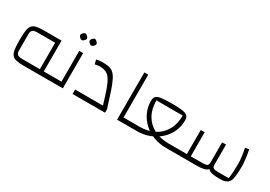

<svg xmlns="http://www.w3.org/2000/svg" viewBox="13 -1450 3121 2218"><g transform="rotate(30 1574.0 -340.5)"><path d="M514 0V-59H610V0ZM283 0Q221 0 183.5 -8.5Q146 -17 126.5 -41.5Q107 -66 100.5 -112.5Q94 -159 94 -235Q94 -311 100.5 -357.5Q107 -404 126.5 -428.5Q146 -453 183.5 -461.5Q221 -470 283 -470H518V0ZM230 -59H466V-412H230Q186 -412 167.5 -397Q149 -382 149 -347V-123Q149 -88 167.5 -73.5Q186 -59 230 -59ZM610 0V-59Q623 -59 626.5 -51Q630 -43 630 -29Q630 -16 626.5 -8Q623 0 610 0Z M610 0V-59H786L754 -26V-470H806V0ZM610 0Q597 0 593.5 -8Q590 -16 590 -29Q590 -43 593.5 -51Q597 -59 610 -59ZM716 -592Q708 -591 697.5 -598.5Q687 -606 679.5 -616.5Q672 -627 672 -636Q672 -644 679.5 -654.5Q687 -665 697.5 -672.5Q708 -680 716 -681Q725 -680 735 -672.5Q745 -665 753 -654.5Q761 -644 761 -636Q761 -628 753 -617Q745 -606 734.5 -598.5Q724 -591 716 -592ZM843 -592Q835 -591 824.5 -598.5Q814 -606 806.5 -616.5Q799 -627 799 -636Q799 -644 806.5 -654.5Q814 -665 824.5 -672.5Q835 -680 843 -681Q852 -680 862 -672.5Q872 -665 880 -654.5Q888 -644 888 -636Q888 -628 880 -617Q872 -606 861.5 -598.5Q851 -591 843 -592Z M936 0V-59H1307Q1272 -178 1245.5 -252Q1219 -326 1192 -365Q1165 -404 1131 -418.5Q1097 -433 1048 -433Q1035 -433 1018 -430.5Q1001 -428 987 -424L972 -481Q996 -486 1016 -488.5Q1036 -491 1048 -491Q1100 -491 1136.5 -484Q1173 -477 1200 -453.5Q1227 -430 1251.5 -381.5Q1276 -333 1303.5 -251.5Q1331 -170 1369 -46V0Z M1530 0V-630H1582V-59H1692V0ZM1692 0V-59Q1705 -59 1708.5 -51Q1712 -43 1712 -29Q1712 -16 1708.5 -8Q1705 0 1692 0Z M1795 0V-59Q1905 -59 1988 -102Q2071 -145 2117 -226Q2163 -307 2163 -420H1812Q1812 -307 1858 -226Q1904 -145 1987 -102Q2070 -59 2181 -59V0Q2091 0 2014.5 -29Q1938 -58 1881 -110.5Q1824 -163 1792 -233Q1760 -303 1760 -385Q1760 -423 1778 -443.5Q1796 -464 1845 -471Q1894 -478 1988 -478Q2080 -478 2129 -470.5Q2178 -463 2196.5 -443Q2215 -423 2215 -385Q2215 -304 2183 -234Q2151 -164 2093.5 -111.5Q2036 -59 1959.5 -29.5Q1883 0 1795 0ZM1692 0V-59H1795V0ZM2181 0V-59H2283V0ZM1692 0Q1679 0 1675.5 -8Q1672 -16 1672 -29Q1672 -43 1675.5 -51Q1679 -59 1692 -59ZM2283 0V-59Q2296 -59 2299.5 -51Q2303 -43 2303 -29Q2303 -16 2299.5 -8Q2296 0 2283 0Z M2899 0Q2839 0 2802 -7Q2765 -14 2745.5 -32Q2726 -50 2719 -82Q2712 -114 2712 -165V-380H2764V-112Q2764 -79 2781.5 -69Q2799 -59 2843 -59H2984Q2991 -101 2994 -147.5Q2997 -194 2997 -255Q2997 -299 2990.5 -351.5Q2984 -404 2972 -458L3023 -467Q3028 -443 3034 -404.5Q3040 -366 3044.5 -325.5Q3049 -285 3049 -256Q3049 -159 3039.5 -103Q3030 -47 2998 -23.5Q2966 0 2899 0ZM2283 0V-59H2427V-380H2479V0ZM2479 0V-59H2632Q2677 -59 2694.5 -69Q2712 -79 2712 -112V-380H2764V-165Q2764 -114 2757 -82Q2750 -50 2732 -32Q2714 -14 2679 -7Q2644 0 2587 0ZM2283 0Q2270 0 2266.5 -8Q2263 -16 2263 -29Q2263 -43 2266.5 -51Q2270 -59 2283 -59Z"/></g></svg>

Font: Changa ExtraLight
Style: Regular
Weight: 250
Designer: Eduardo Rodriguez Tunni
Foundry: Eduardo Rodriguez Tunni
Version: Version 3.002; ttfautohint (v1.8.2)